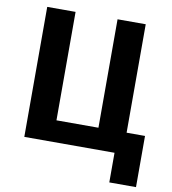

<svg xmlns="http://www.w3.org/2000/svg" viewBox="-93 -778 919 1027"><g transform="rotate(10 366.5 -264.5)"><path d="M615 -109V-698H462V-109H234V-698H80V8H570V169H715V-109Z"/></g></svg>

Font: Repo Bold
Style: Bold
Weight: 700
Designer: Stefan Peev
Foundry: Context Ltd
Version: Version 1.502